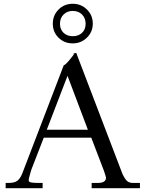

<svg xmlns="http://www.w3.org/2000/svg" viewBox="-20 -998 772 1018"><path d="M415 -824Q434 -842 434 -872Q434 -902 415 -921Q396 -940 366 -940Q336 -940 317 -921Q298 -902 298 -872Q298 -842 317 -824Q336 -806 366 -806Q396 -806 415 -824ZM365.5 -978Q410 -978 441 -947.5Q472 -917 472 -873Q472 -829 441 -798.5Q410 -768 365.5 -768Q321 -768 290.5 -798Q260 -828 260 -872.5Q260 -917 290.5 -947.5Q321 -978 365.5 -978ZM722 0H466V-28H498Q542 -28 542 -56Q542 -60 532 -90L464 -268H212L146 -98Q146 -96 139 -73.5Q132 -51 132 -42.5Q132 -34 143 -31Q154 -28 190 -28H206V0H10V-28H24Q57 -28 72 -39.5Q87 -51 98 -78L318 -652Q326 -653 348.5 -680Q371 -707 371 -710Q371 -713 370 -714L384 -718L630 -74Q641 -51 652.5 -39.5Q664 -28 686 -28H722ZM446 -310 338 -596 228 -310Z"/></svg>

Font: Montaga
Style: Regular
Weight: 400
Designer: Alejandra Rodriguez
Foundry: Alejandra Rodriguez
Version: Version 1.001